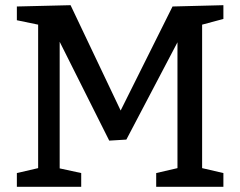

<svg xmlns="http://www.w3.org/2000/svg" viewBox="-20 -720 925 740"><path d="M841 -700V-647L759 -625V-72L841 -53V0H582V-53L664 -72V-557L467 -182L401 -178L210 -559V-71L293 -53V0H45V-53L127 -72V-625L45 -642V-695L252 -700L445 -294L645 -695Z"/></svg>

Font: Bitter Pro Medium
Style: Regular
Weight: 500
Designer: Sol Matas, and Bitter project Authors
Foundry: Sol Matas
Version: Version 1.010